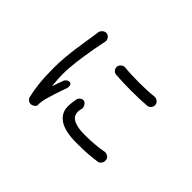

<svg xmlns="http://www.w3.org/2000/svg" viewBox="-133 -1096 1466 1466"><g transform="rotate(45 600.0 -363.5)"><path d="M317 -760Q328 -759 336 -753.5Q344 -748 349.5 -740Q355 -732 357 -722.5Q359 -713 356 -703Q356 -700 355.5 -699Q355 -698 355 -697Q355 -696 354.5 -693.5Q354 -691 352 -684Q345 -651 336.5 -603Q328 -555 320 -502Q312 -449 307 -397Q302 -345 302 -303Q302 -272 304 -244.5Q306 -217 309 -184Q309 -182 310 -181.5Q311 -181 312 -183Q318 -203 327 -227.5Q336 -252 343 -271Q352 -288 368 -294.5Q384 -301 395 -293Q401 -288 403 -275.5Q405 -263 402 -252Q393 -226 383.5 -198.5Q374 -171 365.5 -144.5Q357 -118 350 -94Q343 -70 340 -52Q338 -41 336 -28Q334 -15 335 -7V-1Q336 10 323.5 20.5Q311 31 296 33H290Q278 34 265 24.5Q252 15 249 3Q242 -25 237 -54.5Q232 -84 228 -119Q224 -154 222 -195Q220 -236 220 -287Q220 -343 225 -401Q230 -459 237.5 -512Q245 -565 252.5 -611Q260 -657 264 -687Q266 -695 266.5 -702.5Q267 -710 268 -718Q269 -726 274 -734Q279 -742 285.5 -748Q292 -754 300.5 -757Q309 -760 317 -760ZM556 -273Q565 -272 572 -267Q579 -262 584 -254.5Q589 -247 591.5 -238.5Q594 -230 594 -221Q592 -215 591 -211Q590 -207 589.5 -203.5Q589 -200 588 -194.5Q587 -189 587 -178Q587 -161 594.5 -145.5Q602 -130 620.5 -118Q639 -106 670.5 -99Q702 -92 750 -92Q804 -92 852.5 -96Q901 -100 948 -109Q957 -110 966.5 -107.5Q976 -105 983.5 -99.5Q991 -94 995.5 -86Q1000 -78 1000 -68V-59Q1000 -46 989.5 -33Q979 -20 965 -18Q944 -15 922.5 -12.5Q901 -10 875.5 -8Q850 -6 819.5 -5Q789 -4 749 -4Q623 -4 563.5 -44.5Q504 -85 504 -156Q504 -175 506.5 -195Q509 -215 513 -239Q516 -253 529.5 -263.5Q543 -274 556 -273ZM555 -632Q555 -641 559 -648.5Q563 -656 570 -662.5Q577 -669 586 -672.5Q595 -676 604 -675Q639 -671 680 -669.5Q721 -668 763.5 -668Q806 -668 847 -670Q888 -672 921 -676Q930 -676 938.5 -673Q947 -670 954 -664Q961 -658 965 -650Q969 -642 969 -633V-629Q969 -622 965.5 -614.5Q962 -607 956.5 -601Q951 -595 944 -591Q937 -587 930 -587Q894 -584 850.5 -582.5Q807 -581 762 -581Q717 -581 673 -582.5Q629 -584 594 -587Q586 -587 579 -591Q572 -595 566.5 -601Q561 -607 558 -614Q555 -621 555 -628Z"/></g></svg>

Font: Maple Mono NF CN
Style: Regular
Weight: 400
Monospace: yes
Designer: subframe7536
Version: Version 7.000